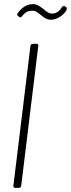

<svg xmlns="http://www.w3.org/2000/svg" viewBox="-20 -913 345 933"><path d="M227 -817C246 -817 276 -827 299 -857C306 -867 306 -875 302 -878L296 -882C291 -885 285 -884 281 -878C264 -853 249 -847 233 -847C216 -847 203 -859 190 -870C175 -881 161 -893 140 -893C115 -893 89 -881 66 -849C62 -843 62 -839 68 -835L73 -831C77 -827 82 -828 87 -834C105 -857 119 -861 137 -861C155 -861 164 -851 179 -840C192 -829 206 -817 227 -817ZM53 0H72C78 0 82 -4 83 -10L166 -690C167 -696 164 -700 158 -700H139C133 -700 129 -696 128 -690L45 -10C44 -4 48 0 53 0Z"/></svg>

Font: Barlow Condensed ExtraLight
Style: Italic
Weight: 275
Width: 3
Italic angle: -7°
Designer: Jeremy Tribby
Foundry: Tribby Type
Version: Version 1.422;hotconv 1.0.109;makeotfexe 2.5.65596